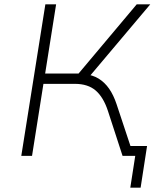

<svg xmlns="http://www.w3.org/2000/svg" viewBox="-20 -725 719 893"><path d="M586 148 609 0H569L576 -46H664L634 148ZM79 0 191 -705H241L190 -383H358L332 -367L616 -705H679L389 -361L372 -380Q410 -377 438.5 -359.5Q467 -342 487.5 -312.5Q508 -283 522 -241L602 0H550L482 -209Q461 -273 425 -304Q389 -335 328 -335H182L129 0Z"/></svg>

Font: Nunito Sans 7pt ExtraLight
Style: Italic
Weight: 250
Italic angle: -9°
Designer: Vernon Adams
Foundry: Vernon Adams
Version: Version 3.101;gftools[0.9.27]